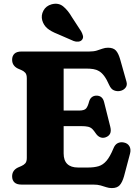

<svg xmlns="http://www.w3.org/2000/svg" viewBox="-20 -971 730 1010"><path d="M223.8 -389.4H395.2Q424 -389.4 433.2 -400.7Q442.5 -412.1 448.7 -436.7Q453.2 -452.1 463.1 -459.9Q473.1 -467.7 486.5 -467.9Q519.3 -468.4 527.7 -433.6L560.2 -303.8Q565.8 -281.4 559 -267.8Q552.2 -254.2 534.7 -248.3Q520.4 -243.6 507.1 -249Q493.9 -254.4 484 -269Q473.9 -284.3 465.1 -292.8Q456.4 -301.2 443 -304.4Q429.7 -307.6 405.6 -307.6H223.8ZM43.8 -656.8Q43.8 -676.8 55.9 -688.4Q68 -700 93.2 -700H449.8Q472.9 -700 489.1 -705Q505.3 -710 519.1 -715Q533 -720 548.2 -720Q576 -720 589.6 -705.3Q603.2 -690.5 612.4 -657.8L645.4 -540.9Q650.7 -522.3 639.9 -509Q629.2 -495.6 610 -492.2Q594.5 -489.6 579.3 -495.8Q564.2 -501.9 554.2 -524.1Q541.2 -553.7 528.3 -571Q515.5 -588.2 501.3 -596.6Q487.2 -605 470.8 -607.6Q454.5 -610.2 434.2 -610.2H314.8V-163.8Q314.8 -126.9 334.1 -108.3Q353.4 -89.8 390.3 -89.8H443.5Q475.8 -89.8 498.9 -96.8Q522.1 -103.9 540.5 -125.5Q559 -147.2 576.7 -190.2Q584.5 -210.4 599 -217.8Q613.6 -225.2 631.8 -221.4Q652.1 -217.3 661.1 -201.1Q670.1 -184.9 663.7 -161.6L632.4 -43.8Q623.3 -11.9 609.6 3.3Q596 18.4 568.2 18.4Q553.1 18.4 539.4 13.8Q525.7 9.2 509.6 4.6Q493.6 0 470.6 0H93.2Q68 0 55.9 -11.6Q43.8 -23.2 43.8 -43.2Q43.8 -74.8 74 -89.6L92 -97.4Q105.1 -103 113.1 -112Q121 -121.1 121 -140.6V-559.4Q121 -578.9 113.1 -588Q105.1 -597.1 92 -602.6L74 -610.4Q43.8 -625.2 43.8 -656.8ZM358.7 -880.2 407.1 -805.9Q413.6 -794.1 416.3 -782.9Q419.1 -771.8 411.8 -762Q405 -753.5 392.3 -752Q379.6 -750.6 367.5 -755.3L283.8 -791.7Q247.4 -806 228.5 -822.2Q209.6 -838.4 202.2 -863.9Q195.1 -890 208.4 -915Q221.8 -940.1 251.6 -948.4Q287.2 -957.7 312.2 -937.5Q337.2 -917.3 358.7 -880.2Z"/></svg>

Font: Fraunces SuperSoft 9pt
Style: Regular
Weight: 900
Version: Version 1.000;[b76b70a41]